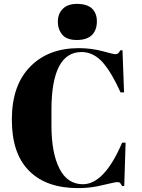

<svg xmlns="http://www.w3.org/2000/svg" viewBox="-20 -959 730 989"><path d="M400 -691C441 -691 477 -673 509 -638C540 -602 571 -550 601 -483C601 -483 619 -483 619 -483C619 -483 611 -700 611 -700C611 -700 600 -700 600 -700C600 -700 600 -700 600 -700C596 -693 592 -688 589 -685C586 -682 581 -680 574 -680C567 -680 545 -685 506 -696C467 -706 427 -711 386 -711C386 -711 386 -711 386 -711C281 -711 197 -679 135 -615C72 -551 41 -460 41 -343C41 -225 71 -137 131 -78C190 -19 274 10 383 10C383 10 383 10 383 10C426 10 469 5 511 -6C553 -16 577 -21 584 -21C590 -21 595 -20 598 -17C601 -14 605 -8 609 -1C609 -1 620 -1 620 -1C620 -1 627 -224 627 -224C627 -224 609 -224 609 -224C609 -224 609 -224 609 -224C548 -81 480 -10 407 -10C407 -10 407 -10 407 -10C354 -10 313 -37 286 -91C259 -144 245 -218 245 -313C245 -313 245 -392 245 -392C245 -392 245 -392 245 -392C245 -591 297 -691 400 -691C400 -691 400 -691 400 -691ZM376 -753C411 -753 437 -762 454 -779C471 -796 479 -820 479 -849C479 -878 470 -900 453 -916C436 -931 410 -939 377 -939C344 -939 319 -930 303 -913C286 -896 278 -874 278 -847C278 -820 286 -798 301 -780C316 -762 341 -753 376 -753Z"/></svg>

Font: Abril Fatface Utterance
Style: Regular
Weight: 500
Designer: Veronika Burian, Jos Scaglione
Foundry: TypeTogether
Version: ""